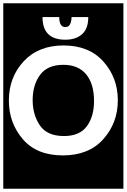

<svg xmlns="http://www.w3.org/2000/svg" viewBox="-30 -937 772 1170"><path d="M-10 213V-917H722V213ZM508 -833H406Q406 -809 397.5 -790.5Q389 -772 368 -772Q331 -772 331 -833H229Q229 -695 368 -695Q432 -695 470 -728.5Q508 -762 508 -833ZM688 -326Q688 -463 600.5 -561.5Q513 -660 357 -660Q204 -660 114 -563Q24 -466 24 -324Q24 -188 109 -89Q194 10 353 10Q511 10 599.5 -89Q688 -188 688 -326ZM543 -322Q543 -227 499 -167.5Q455 -108 360 -108Q257 -108 213 -173Q169 -238 169 -327Q169 -419 214 -480.5Q259 -542 356 -542Q447 -542 495 -484Q543 -426 543 -322Z"/></svg>

Font: Zilla Slab Highlight
Style: Bold
Weight: 700
Designer: Typotheque Type Foundry
Foundry: Typotheque type foundry
Version: Version 1.1; 2017; ttfautohint (v1.6)